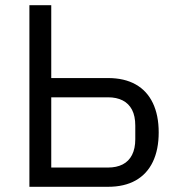

<svg xmlns="http://www.w3.org/2000/svg" viewBox="-20 -718 670 738"><path d="M93 0V-698H177V-418H395Q458 -418 501.5 -393.5Q545 -369 567.5 -322Q590 -275 590 -209Q590 -143 567.5 -96Q545 -49 501.5 -24.5Q458 0 395 0ZM177 -74H395Q428 -74 451.5 -86Q475 -98 487.5 -122.5Q500 -147 500 -183V-235Q500 -272 487.5 -296Q475 -320 451.5 -332Q428 -344 395 -344H177Z"/></svg>

Font: IBM Plex Sans Var
Style: Regular
Weight: 400
Designer: Mike Abbink, Paul van der Laan, Pieter van Rosmalen
Foundry: Bold Monday
Version: Version 3.000